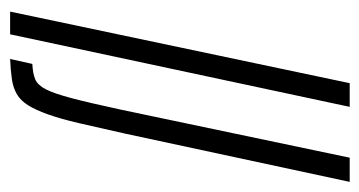

<svg xmlns="http://www.w3.org/2000/svg" viewBox="-190 -538 728 389"><g transform="rotate(90 174.5 -344.0)"><path d="M4 0 149 -688H197L50 0ZM100 0 110 -45Q130 -46 141.5 -51Q153 -56 161.5 -72.5Q170 -89 179.5 -125Q189 -161 203 -226L300 -688H349L251 -232Q239 -178 230 -139.5Q221 -101 212 -76Q203 -51 193.5 -36Q184 -21 171 -13.5Q158 -6 140.5 -3.5Q123 -1 100 0Z"/></g></svg>

Font: Saira UltraCondensed Light
Style: Italic
Weight: 300
Width: 1
Italic angle: -12°
Designer: Hector Gatti with collaboration of the Omnibus-Type team
Foundry: Omnibus-Type
Version: Version 1.101